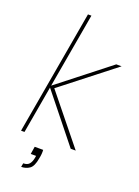

<svg xmlns="http://www.w3.org/2000/svg" viewBox="-168 -791 757 1046"><g transform="rotate(20 211.0 -267.5)"><path d="M315 0 90 -281 391 -517H422L114 -276L116 -282L344 0ZM27 0 153 -720H173L47 0ZM95 185 99 163Q123 163 134 149.5Q145 136 149 113L151 101H120L127 57H176Q177 67 176 80Q175 93 172 107Q164 156 143 170.5Q122 185 95 185Z"/></g></svg>

Font: DM Sans 11pt Thin
Style: Italic
Weight: 250
Italic angle: -10°
Version: Version 4.004;gftools[0.9.30]